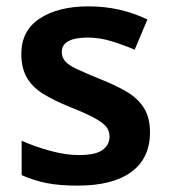

<svg xmlns="http://www.w3.org/2000/svg" viewBox="-20 -573 531 603"><path d="M451 -157Q451 -76 392.5 -33Q334 10 224 10Q167 10 126.5 2Q86 -6 48 -23V-131Q88 -113 137 -99.5Q186 -86 228 -86Q280 -86 302 -102Q324 -118 324 -144Q324 -160 315.5 -172.5Q307 -185 281 -200Q255 -215 202 -236Q150 -257 116 -278Q82 -299 64.5 -329Q47 -359 47 -404Q47 -477 105 -515Q163 -553 258 -553Q308 -553 353 -543Q398 -533 443 -512L403 -417Q365 -433 328.5 -444Q292 -455 255 -455Q215 -455 194.5 -443.5Q174 -432 174 -410Q174 -394 184 -381.5Q194 -369 220.5 -356.5Q247 -344 296 -324Q344 -305 378.5 -284.5Q413 -264 432 -234Q451 -204 451 -157Z"/></svg>

Font: Noto Sans Adlam Unjoined SemiBold
Style: Regular
Weight: 600
Version: Version 3.001